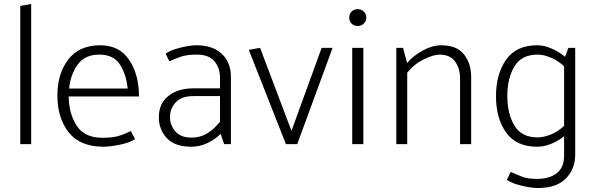

<svg xmlns="http://www.w3.org/2000/svg" viewBox="-20 -726 2999 967"><path d="M82 0V-696L137 -706V0Z M680 -240H326Q327 -153 366.5 -92.5Q406 -32 496 -32Q549 -32 581.5 -42.5Q614 -53 639 -66L660 -25Q630 -6 580.5 3.5Q531 13 502 13Q383 13 326 -59.5Q269 -132 269 -245Q269 -354 323.5 -426Q378 -498 485 -498Q581 -498 630.5 -424.5Q680 -351 680 -240ZM480 -451Q408 -451 371.5 -401Q335 -351 328 -280H623Q616 -351 584 -401Q552 -451 480 -451Z M944 -33Q991 -33 1027 -56.5Q1063 -80 1088 -113V-242H954Q894 -242 865 -210.5Q836 -179 836 -136Q836 -96 863 -64.5Q890 -33 944 -33ZM969 -498Q1052 -498 1097.5 -454.5Q1143 -411 1143 -340V0H1109L1091 -52Q1067 -26 1027 -6.5Q987 13 943 13Q861 13 820.5 -30Q780 -73 780 -136Q780 -205 828.5 -243Q877 -281 953 -281H1088V-335Q1088 -385 1059.5 -418Q1031 -451 972 -451Q921 -451 891 -440.5Q861 -430 833 -417L814 -456Q842 -475 890.5 -486.5Q939 -498 969 -498Z M1420 0 1233 -475 1290 -485 1448 -67 1600 -485H1655L1477 0Z M1739 -638Q1739 -656 1751 -668Q1763 -680 1782 -680Q1799 -680 1812 -668Q1825 -656 1825 -638Q1825 -619 1812 -607Q1799 -595 1782 -595Q1763 -595 1751 -607Q1739 -619 1739 -638ZM1754 0V-485H1810V0Z M1976 0V-485H2010L2030 -409Q2061 -445 2109 -471.5Q2157 -498 2202 -498Q2280 -498 2316.5 -452.5Q2353 -407 2353 -337V0H2297V-331Q2297 -381 2272.5 -415.5Q2248 -450 2195 -451Q2163 -451 2114 -427Q2065 -403 2031 -360V0Z M2688 -451Q2606 -451 2570.5 -391Q2535 -331 2535 -243Q2535 -154 2570.5 -94Q2606 -34 2688 -34Q2718 -34 2754 -48.5Q2790 -63 2821 -92V-392Q2790 -421 2754 -436Q2718 -451 2688 -451ZM2688 221Q2659 221 2610 210Q2561 199 2533 180L2552 140Q2582 153 2609.5 164Q2637 175 2686 175Q2747 175 2784 146.5Q2821 118 2821 58V-40Q2792 -16 2755.5 -1.5Q2719 13 2686 13Q2580 13 2529 -58.5Q2478 -130 2478 -241Q2478 -353 2529 -425.5Q2580 -498 2686 -498Q2721 -498 2758.5 -481.5Q2796 -465 2826 -440L2843 -485H2877V53Q2877 125 2830 173Q2783 221 2688 221Z"/></svg>

Font: Palanquin ExtraLight
Style: Regular
Weight: 275
Designer: Pria Ravichandran
Version: Version 1.001